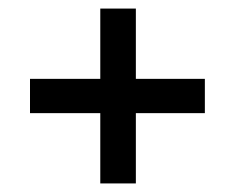

<svg xmlns="http://www.w3.org/2000/svg" viewBox="-20 -491 548 448"><path d="M458 -307V-227H297V-63H214V-227H50V-307H214V-471H297V-307Z"/></svg>

Font: Karma
Style: Bold
Weight: 700
Designer: Joana Correia
Foundry: Indian Type Foundry
Version: Version 1.202;PS 1.0;hotconv 1.0.78;makeotf.lib2.5.61930; tt